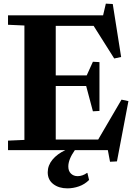

<svg xmlns="http://www.w3.org/2000/svg" viewBox="-20 -824 739 1054"><path d="M24 -52 114 -56V-684L24 -688V-740H546L561 -804L599 -802L645 -511L607 -503L494 -682H286V-410H456L490 -485L526 -483V-215L490 -213L453 -352H286V-58H519L647 -277L685 -269L622 62L584 64L572 0H391Q355 51 355 90Q355 115 369.5 129Q384 143 406 143Q433 143 458 125L460 126L469 164Q445 188 413.5 199Q382 210 350 210Q303 210 272.5 186.5Q242 163 242 122Q242 84 268 52.5Q294 21 339 0H24Z"/></svg>

Font: Minipax
Style: Bold
Weight: 700
Designer: Raphaël Ronot, Igor Stepanchenko (Cyrillic)
Foundry: steppetype
Version: Version 1.002